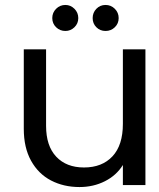

<svg xmlns="http://www.w3.org/2000/svg" viewBox="-20 -747 642 775"><path d="M567 -548V0H476V-81Q450 -39 403.5 -15.5Q357 8 301 8Q237 8 186 -18.5Q135 -45 105.5 -98Q76 -151 76 -227V-548H166V-239Q166 -158 207 -114.5Q248 -71 319 -71Q392 -71 434 -116Q476 -161 476 -247V-548ZM191 -674Q191 -696 206.5 -711.5Q222 -727 244 -727Q265 -727 280.5 -711.5Q296 -696 296 -674Q296 -652 280.5 -637Q265 -622 244 -622Q222 -622 206.5 -637Q191 -652 191 -674ZM354 -674Q354 -696 369 -711.5Q384 -727 406 -727Q428 -727 443.5 -711.5Q459 -696 459 -674Q459 -652 443.5 -637Q428 -622 406 -622Q384 -622 369 -637Q354 -652 354 -674Z"/></svg>

Font: Poppins A&M
Style: Regular-A&M
Weight: 400
Designer: Ninad Kale (Devanagari), Jonny Pinhorn (Latin)
Foundry: Indian Type Foundry
Version: 4.004